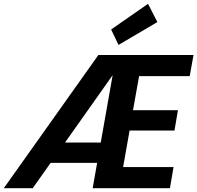

<svg xmlns="http://www.w3.org/2000/svg" viewBox="-42 -989 1037 1009"><path d="M-22 0 475 -700H975L955 -589H689L657 -410H893L875 -303H639L605 -111H870L851 0H445L550 -594L130 0ZM145 -133 223 -240H554L535 -133ZM581 -753 542 -834 736 -969 785 -873Z"/></svg>

Font: DM Sans 11pt ExtraBold
Style: Italic
Weight: 800
Italic angle: -10°
Version: Version 4.004;gftools[0.9.30]